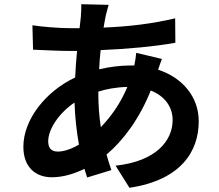

<svg xmlns="http://www.w3.org/2000/svg" viewBox="-20 -828 1040 912"><path d="M496 -805 366 -808C367 -791 365 -767 364 -748C362 -731 360 -713 358 -694C345 -694 332 -694 318 -694C257 -694 169 -702 134 -708L137 -592C184 -590 262 -586 314 -586C325 -586 335 -586 346 -586C342 -545 339 -503 337 -460C197 -394 91 -260 91 -131C91 -30 153 14 226 14C279 14 332 -2 381 -26C385 -12 390 2 394 15L509 -20C501 -44 493 -69 486 -94C562 -157 642 -262 696 -398C765 -371 800 -318 800 -258C800 -160 722 -62 529 -41L595 64C841 27 924 -110 924 -252C924 -368 847 -459 731 -497C737 -516 745 -537 749 -548L627 -577C626 -562 622 -537 618 -517C612 -517 606 -517 600 -517C551 -517 499 -510 451 -499C452 -529 455 -560 458 -590C581 -595 715 -607 813 -625L812 -741C702 -715 594 -702 472 -697C475 -717 479 -735 482 -752C486 -767 490 -785 496 -805ZM209 -157C209 -214 259 -290 334 -341C336 -272 344 -203 355 -141C319 -120 283 -108 255 -108C223 -108 209 -125 209 -157ZM447 -390V-393C486 -405 532 -414 585 -415C551 -334 506 -273 459 -224C451 -274 447 -329 447 -390Z"/></svg>

Font: Source Han Sans JP
Style: Bold
Weight: 700
Designer: Ryoko NISHIZUKA 西塚涼子 (kana, bopomofo & ideographs); Paul D. Hunt (Latin, Greek & Cyrillic); Sandoll Communications 산돌커뮤니
Foundry: Adobe
Version: Version 2.002;hotconv 1.0.116;makeotfexe 2.5.65601